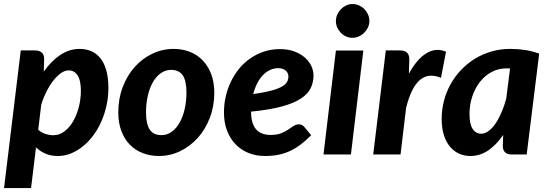

<svg xmlns="http://www.w3.org/2000/svg" viewBox="-24 -766 2722 952"><path d="M-4 166.5 79 -516H149.5Q171 -516 183 -505.5Q195 -495 195 -472L193 -411Q229.5 -463 274.5 -493.2Q319.5 -523.5 371 -523.5Q403 -523.5 429.2 -512Q455.5 -500.5 474.2 -476.8Q493 -453 503.2 -416.5Q513.5 -380 513.5 -330Q513.5 -285.5 504.2 -243.2Q495 -201 478.5 -163.5Q462 -126 438.8 -94.8Q415.5 -63.5 387.5 -40.8Q359.5 -18 327.8 -5.2Q296 7.5 262.5 7.5Q228.5 7.5 201.8 -4Q175 -15.5 154.5 -35.5L130 166.5ZM316.5 -417Q298 -417 278.8 -403.8Q259.5 -390.5 241.2 -367.5Q223 -344.5 207.2 -313.5Q191.5 -282.5 180.5 -247L165.5 -123Q181.5 -108 201.5 -101.8Q221.5 -95.5 240.5 -95.5Q270.5 -95.5 295.8 -114.8Q321 -134 339 -165.2Q357 -196.5 367 -236Q377 -275.5 377 -316Q377 -368 360.8 -392.5Q344.5 -417 316.5 -417Z M776 -96Q805 -96 828 -113Q851 -130 867 -158.8Q883 -187.5 891.8 -225.5Q900.5 -263.5 900.5 -306Q900.5 -366 882 -392.8Q863.5 -419.5 824.5 -419.5Q796 -419.5 772.8 -402.8Q749.5 -386 733.5 -357.5Q717.5 -329 708.8 -290.8Q700 -252.5 700 -210Q700 -151 718.5 -123.5Q737 -96 776 -96ZM764 7.5Q721 7.5 684 -6.8Q647 -21 620 -48.5Q593 -76 577.8 -116.5Q562.5 -157 562.5 -209Q562.5 -276.5 584.5 -334.2Q606.5 -392 644 -434Q681.5 -476 731.5 -499.8Q781.5 -523.5 837 -523.5Q880 -523.5 916.8 -509.2Q953.5 -495 980.5 -467.2Q1007.5 -439.5 1023 -399Q1038.5 -358.5 1038.5 -306.5Q1038.5 -239.5 1016.5 -182Q994.5 -124.5 956.8 -82.5Q919 -40.5 869.2 -16.5Q819.5 7.5 764 7.5Z M1530.5 -392.5Q1530.5 -358 1516.5 -329Q1502.5 -300 1467.5 -277Q1432.5 -254 1372.5 -237.8Q1312.5 -221.5 1221 -212.5V-211.5Q1221 -97 1317.5 -97Q1349.5 -97 1369.8 -105.2Q1390 -113.5 1404.5 -123.2Q1419 -133 1431.2 -141.2Q1443.5 -149.5 1459.5 -149.5Q1466.5 -149.5 1472.8 -146.2Q1479 -143 1484 -137.5L1519 -95.5Q1492 -68.5 1466.5 -49.2Q1441 -30 1413.5 -17.2Q1386 -4.5 1356 1.5Q1326 7.5 1290 7.5Q1244.5 7.5 1207 -8Q1169.5 -23.5 1142.8 -51.8Q1116 -80 1101.2 -119.8Q1086.5 -159.5 1086.5 -208.5Q1086.5 -249.5 1095.5 -288.5Q1104.5 -327.5 1121.5 -362.5Q1138.5 -397.5 1162.8 -426.8Q1187 -456 1218 -477.2Q1249 -498.5 1285.8 -510.5Q1322.5 -522.5 1364 -522.5Q1404.5 -522.5 1435.8 -510.8Q1467 -499 1488 -480.2Q1509 -461.5 1519.8 -438.5Q1530.5 -415.5 1530.5 -392.5ZM1356 -428Q1334 -428 1314.5 -418.8Q1295 -409.5 1279 -392.8Q1263 -376 1251 -352.2Q1239 -328.5 1231.5 -299.5Q1287 -307.5 1321.2 -316.8Q1355.5 -326 1374.2 -337Q1393 -348 1399.5 -360.5Q1406 -373 1406 -387.5Q1406 -394.5 1403 -401.8Q1400 -409 1394 -414.8Q1388 -420.5 1378.5 -424.2Q1369 -428 1356 -428Z M1777.5 -515.5 1716 0H1580L1641.5 -515.5ZM1807.5 -662Q1807.5 -644.5 1800.2 -629.5Q1793 -614.5 1781.2 -603Q1769.5 -591.5 1754.2 -585Q1739 -578.5 1723 -578.5Q1707 -578.5 1692.2 -585Q1677.5 -591.5 1666.2 -603Q1655 -614.5 1648.2 -629.5Q1641.5 -644.5 1641.5 -662Q1641.5 -679 1648.5 -694.2Q1655.5 -709.5 1666.8 -721Q1678 -732.5 1692.8 -739.2Q1707.5 -746 1723.5 -746Q1740 -746 1755.2 -739.5Q1770.5 -733 1782 -721.5Q1793.5 -710 1800.5 -694.8Q1807.5 -679.5 1807.5 -662Z M1826.5 0 1889 -516H1960Q1981.5 -516 1993.5 -505.5Q2005.5 -495 2005.5 -472L2003.5 -400.5Q2023 -436.5 2044.8 -462Q2066.5 -487.5 2090 -501.8Q2113.5 -516 2138 -518.2Q2162.5 -520.5 2187.5 -509.5L2162.5 -380Q2133 -392.5 2107 -390.5Q2081 -388.5 2059.2 -370.5Q2037.5 -352.5 2020 -318Q2002.5 -283.5 1989.5 -231L1962 0Z M2587.5 0H2514Q2501 0 2492.2 -3.5Q2483.5 -7 2478.2 -13Q2473 -19 2471 -27Q2469 -35 2469 -44.5L2471 -97Q2438 -48.5 2397.2 -20.5Q2356.5 7.5 2307.5 7.5Q2279 7.5 2253.2 -3.8Q2227.5 -15 2208 -37.8Q2188.5 -60.5 2177.2 -95.2Q2166 -130 2166 -176.5Q2166 -223 2177.5 -266.8Q2189 -310.5 2210.5 -349Q2232 -387.5 2262.8 -419.8Q2293.5 -452 2331.2 -475Q2369 -498 2413.2 -510.8Q2457.5 -523.5 2506.5 -523.5Q2542.5 -523.5 2578.5 -518.2Q2614.5 -513 2649.5 -500ZM2362 -103Q2380.5 -103 2398.8 -116.5Q2417 -130 2433 -153.5Q2449 -177 2462.5 -208.5Q2476 -240 2486 -276.5L2505 -426.5Q2500 -427 2495.5 -427Q2491 -427 2487 -427Q2447 -427 2413.5 -409Q2380 -391 2355.8 -360Q2331.5 -329 2317.8 -288Q2304 -247 2304 -201.5Q2304 -149.5 2320 -126.2Q2336 -103 2362 -103Z"/></svg>

Font: Lato Heavy
Style: Italic
Weight: 800
Italic angle: -7°
Designer: Lukasz Dziedzic
Foundry: tyPoland Lukasz Dziedzic
Version: Version 2.007; 2014-02-27